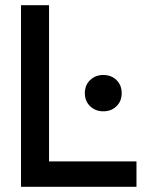

<svg xmlns="http://www.w3.org/2000/svg" viewBox="-20 -720 560 740"><path d="M61 0V-700H169V-98H506V0ZM307 -361Q307 -392 327.5 -411.5Q348 -431 378 -431Q409 -431 429 -411.5Q449 -392 449 -361Q449 -330 429 -310.5Q409 -291 378 -291Q348 -291 327.5 -310.5Q307 -330 307 -361Z"/></svg>

Font: Space Grotesk Frontify Medium
Style: Regular
Weight: 500
Designer: Florian Karsten
Version: Version 2.000